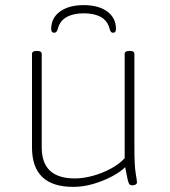

<svg xmlns="http://www.w3.org/2000/svg" viewBox="-20 -724 665 750"><path d="M266 6Q105 6 105 -148V-513Q105 -525 122 -525H126Q143 -525 143 -513V-148Q143 -27 272 -27Q305 -27 342 -37Q379 -47 412.5 -65Q446 -83 467 -106V-513Q467 -525 484 -525H489Q505 -525 505 -513V-150Q505 -76 510 -47.5Q515 -19 515 -12Q515 -6 509.5 -3Q504 0 497 0Q490 0 486 -4Q482 -8 478.5 -23Q475 -38 469 -71Q451 -53 418.5 -35.5Q386 -18 346 -6Q306 6 266 6ZM307 -704Q365 -704 399 -679Q433 -654 433 -611Q433 -596 421 -596Q412 -596 408 -612Q400 -643 374 -657.5Q348 -672 307 -672Q267 -672 240.5 -657.5Q214 -643 206 -612Q202 -596 192 -596Q180 -596 180 -611Q180 -654 214.5 -679Q249 -704 307 -704Z"/></svg>

Font: Asap Semi Expanded Thin
Style: Regular
Weight: 100
Width: 6
Designer: Pablo Cosgaya
Foundry: Omnibus-Type
Version: Version 3.001; ttfautohint (v1.8.4.7-5d5b)